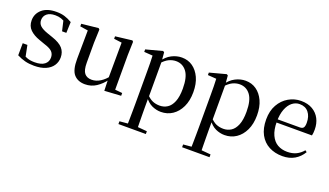

<svg xmlns="http://www.w3.org/2000/svg" viewBox="-72 -1047 3116 1816"><g transform="rotate(20 1485.5 -138.5)"><path d="M225 15Q174 15 133.5 4.5Q93 -6 52 -27L53 -149H100L126 -19L86 -22V-58Q116 -39 146.5 -28.5Q177 -18 220 -18Q285 -18 318 -43.5Q351 -69 351 -112Q351 -148 329 -171Q307 -194 245 -213L192 -232Q131 -253 94.5 -288.5Q58 -324 58 -382Q58 -448 108.5 -492.5Q159 -537 253 -537Q300 -537 336 -526Q372 -515 411 -492L407 -382H364L336 -503L370 -495V-463Q340 -485 313 -494Q286 -503 254 -503Q199 -503 170 -478.5Q141 -454 141 -415Q141 -381 164.5 -358.5Q188 -336 243 -317L295 -299Q372 -273 404.5 -236Q437 -199 437 -145Q437 -99 412.5 -62.5Q388 -26 341 -5.5Q294 15 225 15Z M737 15Q666 15 626 -29.5Q586 -74 587 -186L590 -488L614 -469L510 -485V-511L679 -529L690 -518L685 -383V-183Q685 -107 710 -77Q735 -47 782 -47Q827 -47 869 -73.5Q911 -100 944 -145L970 -103H938Q900 -51 850 -18Q800 15 737 15ZM932 10 928 -113V-114L930 -474L851 -484V-509L1019 -529L1029 -518L1025 -383V-35L1098 -28V0Z M1165 260V232L1276 222H1326L1441 232V260ZM1247 260Q1248 223 1248.5 182Q1249 141 1249.5 99.5Q1250 58 1250 23V-293Q1250 -344 1249.5 -383.5Q1249 -423 1247 -459L1161 -465V-490L1326 -534L1339 -526L1346 -443L1347 -437V-78L1346 -67V23Q1346 57 1346.5 98.5Q1347 140 1347.5 181.5Q1348 223 1349 260ZM1501 15Q1455 15 1410.5 -5.5Q1366 -26 1329 -79H1316L1331 -103Q1366 -65 1398.5 -51Q1431 -37 1471 -37Q1513 -37 1547.5 -59Q1582 -81 1602.5 -131Q1623 -181 1623 -263Q1623 -379 1582.5 -432.5Q1542 -486 1475 -486Q1440 -486 1404.5 -469.5Q1369 -453 1327 -405L1315 -429H1325Q1364 -486 1414 -511.5Q1464 -537 1516 -537Q1578 -537 1625 -504Q1672 -471 1700 -410.5Q1728 -350 1728 -265Q1728 -179 1698 -116Q1668 -53 1617 -19Q1566 15 1501 15Z M1806 260V232L1917 222H1967L2082 232V260ZM1888 260Q1889 223 1889.5 182Q1890 141 1890.5 99.5Q1891 58 1891 23V-293Q1891 -344 1890.5 -383.5Q1890 -423 1888 -459L1802 -465V-490L1967 -534L1980 -526L1987 -443L1988 -437V-78L1987 -67V23Q1987 57 1987.5 98.5Q1988 140 1988.5 181.5Q1989 223 1990 260ZM2142 15Q2096 15 2051.5 -5.5Q2007 -26 1970 -79H1957L1972 -103Q2007 -65 2039.5 -51Q2072 -37 2112 -37Q2154 -37 2188.5 -59Q2223 -81 2243.5 -131Q2264 -181 2264 -263Q2264 -379 2223.5 -432.5Q2183 -486 2116 -486Q2081 -486 2045.5 -469.5Q2010 -453 1968 -405L1956 -429H1966Q2005 -486 2055 -511.5Q2105 -537 2157 -537Q2219 -537 2266 -504Q2313 -471 2341 -410.5Q2369 -350 2369 -265Q2369 -179 2339 -116Q2309 -53 2258 -19Q2207 15 2142 15Z M2724 15Q2648 15 2589 -16Q2530 -47 2496.5 -108.5Q2463 -170 2463 -260Q2463 -346 2498 -408Q2533 -470 2591 -503.5Q2649 -537 2716 -537Q2784 -537 2831.5 -509Q2879 -481 2903.5 -433.5Q2928 -386 2928 -325Q2928 -289 2922 -265H2507V-297H2787Q2815 -297 2825 -312Q2835 -327 2835 -360Q2835 -425 2803 -464.5Q2771 -504 2713 -504Q2672 -504 2638.5 -477.5Q2605 -451 2585 -399.5Q2565 -348 2565 -273Q2565 -192 2589.5 -139.5Q2614 -87 2656 -63Q2698 -39 2753 -39Q2806 -39 2844.5 -58Q2883 -77 2912 -112L2929 -99Q2897 -45 2845.5 -15Q2794 15 2724 15Z"/></g></svg>

Font: Noto Serif KR ExtraLight Medium
Style: Regular
Weight: 500
Version: Version 2.002-H1;hotconv 1.1.0;makeotfexe 2.6.0